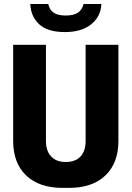

<svg xmlns="http://www.w3.org/2000/svg" viewBox="-20 -904 640 934"><path d="M284 10Q170.5 10 107.2 -50.5Q44 -111 44 -218.5V-686H203.5V-218.5Q203.5 -169.5 228.8 -142.8Q254 -116 300 -116Q347 -116 371.8 -142.8Q396.5 -169.5 396.5 -218.5V-686H556V-218.5Q556 -111 492.8 -50.5Q429.5 10 316.5 10ZM295.5 -748Q210.5 -748 170 -786.5Q129.5 -825 127.5 -884.5H215Q220.5 -856.5 240.8 -842.5Q261 -828.5 299 -828.5Q338.5 -828.5 359.2 -842.5Q380 -856.5 386.5 -884.5H473Q471 -825 424.5 -786.5Q378 -748 295.5 -748Z"/></svg>

Font: Chivo Mono Medium
Style: Regular
Weight: 500
Monospace: yes
Designer: Hector Gatti
Foundry: Omnibus-Type
Version: Version 1.008